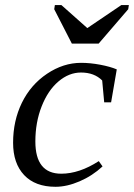

<svg xmlns="http://www.w3.org/2000/svg" viewBox="-20 -715 520 745"><path d="M377.9 -69.3Q338.4 -32.7 289.1 -11.5Q239.7 9.8 195.3 9.8Q116.7 9.8 73.7 -35.6Q30.8 -81.1 30.8 -161.1Q30.8 -246.1 64.9 -316.2Q99.1 -386.2 162.4 -428.7Q225.6 -471.2 294.9 -471.2Q329.6 -471.2 368.7 -463.9Q407.7 -456.5 433.1 -445.8L411.1 -317.9H384.3L376.5 -402.8Q345.7 -433.6 294.4 -433.6Q247.6 -433.6 206.8 -398.9Q166 -364.3 141.6 -302.2Q117.2 -240.2 117.2 -166Q117.2 -41 217.8 -41Q287.6 -41 363.3 -89.8ZM218.3 -695.3 318.8 -606 450.7 -695.3H480L477.5 -679.2L362.8 -545.9H258.8L190.4 -679.2L192.9 -695.3Z"/></svg>

Font: Tinos
Style: Italic
Weight: 400
Italic angle: -16.333°
Designer: Steve Matteson
Foundry: Monotype Imaging Inc.
Version: Version 1.32